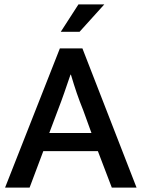

<svg xmlns="http://www.w3.org/2000/svg" viewBox="-20 -849 641 869"><path d="M340 -705H255L335 -829H452ZM203 -247H394L357 -349Q340 -391 327.5 -427.5Q315 -464 301 -511H299Q284 -467 271 -429.5Q258 -392 241 -348ZM251 -630H353L598 0H486L423 -165H176L114 0H3Z"/></svg>

Font: Mukta Malar Medium
Style: Regular
Weight: 500
Designer: Aadarsh Rajan, Girish Dalvi, Yashodeep Gholap
Foundry: Ek Type
Version: Version 2.538;PS 1.000;hotconv 16.6.51;makeotf.lib2.5.65220;